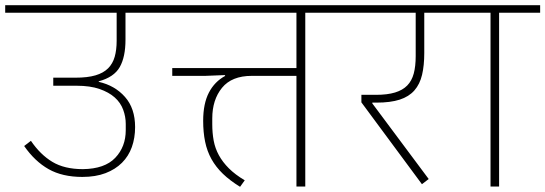

<svg xmlns="http://www.w3.org/2000/svg" viewBox="-40 -718 2099 739"><path d="M277 -37Q200 -37 147 -67Q94 -97 53 -156L79 -176Q115 -123 161.5 -95Q208 -67 279 -67Q363 -68 403.5 -110.5Q444 -153 444 -217V-241Q444 -269 434 -296Q424 -323 401.5 -343Q379 -363 343 -375.5Q307 -388 255 -388H165V-419H250Q297 -419 327.5 -428Q358 -437 376 -455Q394 -473 401.5 -499.5Q409 -526 409 -561V-669H-20V-698H584V-669H443V-565Q443 -499 421 -460Q399 -421 340 -405V-403Q402 -389 441 -345Q480 -301 480 -229Q480 -187 467.5 -152Q455 -117 429.5 -91.5Q404 -66 366 -51.5Q328 -37 277 -37Z M884 1Q845 -23 818 -49Q791 -75 774 -105.5Q757 -136 749.5 -172.5Q742 -209 742 -253Q742 -319 764 -361.5Q786 -404 827 -426L825 -429L750 -426H623V-456H1101V-669H544V-698H1293V-669H1135V0H1101V-426H929Q852 -426 814.5 -380Q777 -334 777 -262V-240Q777 -206 782.5 -176.5Q788 -147 802.5 -120.5Q817 -94 841 -70Q865 -46 902 -24Z M1351 -324V-353H1407Q1451 -353 1480.5 -362Q1510 -371 1527.5 -389Q1545 -407 1552.5 -435Q1560 -463 1560 -502V-669H1253V-698H1730V-669H1593V-514Q1593 -466 1584.5 -430Q1576 -394 1555 -370Q1534 -346 1498.5 -334.5Q1463 -323 1409 -323H1393V-320L1610 -29L1584 -9Z M1848 -669H1690V-698H2039V-669H1881V0H1848Z"/></svg>

Font: IBM Plex Sans Devanagari ExtraLight
Style: Regular
Weight: 200
Designer: Mike Abbink, Paul van der Laan, Pieter van Rosmalen, Erin McLaughlin
Foundry: Bold Monday
Version: Version 1.1